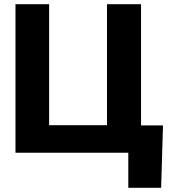

<svg xmlns="http://www.w3.org/2000/svg" viewBox="-20 -727 821 914"><path d="M747.1 167H590.8V0H53.7V-707H213.9V-130.9H489.3V-707H651.4V-129.9H755.9Z"/></svg>

Font: Pretendard Std ExtraBold
Style: Regular
Weight: 800
Designer: Base glyphs from Inter by Rasmus Andersson; Hangeul glyphs from Noto Sans CJK(Source Han Sans) by Jang Soo-young and Kan
Foundry: Kil Hyung-jin
Version: Version 1.309